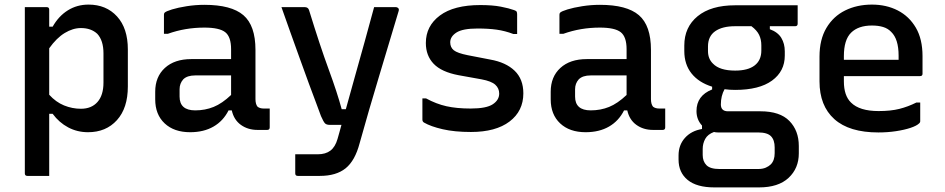

<svg xmlns="http://www.w3.org/2000/svg" viewBox="-20 -565 4110 835"><path d="M88 -534H183Q194 -534 194 -523V-449H209Q235 -495 275 -520Q315 -545 365 -545Q442 -545 489 -493.5Q536 -442 536 -350V-189Q536 -95 488.5 -42.5Q441 10 363 10Q316 10 276.5 -11Q237 -32 209 -70H194V200H99Q88 200 88 189ZM332 -443Q297 -443 261.5 -421.5Q226 -400 194 -355V-153Q223 -121 258.5 -106.5Q294 -92 332 -92Q378 -92 404 -121.5Q430 -151 430 -206V-333Q430 -389 403 -418Q376 -443 332 -443Z M1091 -348V-134Q1091 -112 1100 -101Q1110 -93 1127 -93H1153V-11Q1153 0 1142 0H1100Q1058 0 1027.5 -22Q997 -44 988 -85H974Q951 -39 908.5 -14.5Q866 10 807 10Q737 10 696 -28.5Q655 -67 655 -133V-166Q655 -231 697 -269.5Q739 -308 812 -308H985V-351Q985 -405 959.5 -425Q934 -445 869 -445Q785 -445 710 -418H693V-501Q693 -507 696 -510Q702 -516 728 -524Q754 -532 792 -538Q830 -544 869 -544Q986 -544 1038.5 -499Q1091 -454 1091 -348ZM761 -145Q761 -85 829 -85Q872 -85 909 -100Q946 -115 985 -152V-237H829Q794 -237 777 -220Q761 -202 761 -177Z M1305 -534Q1320 -534 1324 -521Q1372 -365 1409.5 -263Q1447 -161 1466 -90H1484Q1501 -152 1522.5 -228.5Q1544 -305 1566 -384Q1588 -463 1607 -534H1702Q1707 -534 1711.5 -530Q1716 -526 1714 -518Q1669 -367 1627 -228Q1585 -89 1544 58Q1524 134 1483 167Q1442 200 1371 200H1275Q1264 200 1264 189V106H1362Q1396 106 1417 90Q1438 74 1448 39Q1451 28 1455.5 12.5Q1460 -3 1465 -22H1414Q1400 -22 1393.5 -28.5Q1387 -35 1376 -60Q1370 -77 1356 -114Q1342 -151 1323.5 -201Q1305 -251 1284.5 -308.5Q1264 -366 1243 -424Q1222 -482 1204 -534Z M2027 -93Q2095 -93 2123 -111.5Q2151 -130 2151 -158Q2151 -181 2134 -196.5Q2117 -212 2074 -220L1974 -238Q1900 -252 1866 -287.5Q1832 -323 1832 -378Q1832 -452 1893 -497.5Q1954 -543 2069 -543Q2122 -543 2158 -536Q2194 -529 2216 -521Q2225 -518 2227 -514Q2229 -510 2229 -502V-417H2213Q2176 -431 2140 -436Q2104 -441 2057 -441Q1992 -441 1965 -423.5Q1938 -406 1938 -381Q1938 -359 1953.5 -346.5Q1969 -334 2014 -325L2112 -306Q2180 -294 2218 -257.5Q2256 -221 2256 -159Q2256 -82 2196 -36.5Q2136 9 2028 9Q1957 9 1905 -3Q1853 -15 1824 -32Q1817 -36 1817 -45V-137H1833Q1877 -113 1921.5 -103Q1966 -93 2027 -93Z M2811 -348V-134Q2811 -112 2820 -101Q2830 -93 2847 -93H2873V-11Q2873 0 2862 0H2820Q2778 0 2747.5 -22Q2717 -44 2708 -85H2694Q2671 -39 2628.5 -14.5Q2586 10 2527 10Q2457 10 2416 -28.5Q2375 -67 2375 -133V-166Q2375 -231 2417 -269.5Q2459 -308 2532 -308H2705V-351Q2705 -405 2679.5 -425Q2654 -445 2589 -445Q2505 -445 2430 -418H2413V-501Q2413 -507 2416 -510Q2422 -516 2448 -524Q2474 -532 2512 -538Q2550 -544 2589 -544Q2706 -544 2758.5 -499Q2811 -454 2811 -348ZM2481 -145Q2481 -85 2549 -85Q2592 -85 2629 -100Q2666 -115 2705 -152V-237H2549Q2514 -237 2497 -220Q2481 -202 2481 -177Z M3009 -82Q3009 -149 3077 -176V-188Q3019 -206 2987.5 -245.5Q2956 -285 2956 -343V-367Q2956 -447 3014 -494.5Q3072 -542 3177 -542H3449V-462Q3449 -451 3438 -451H3328V-438Q3363 -425 3378 -400Q3393 -375 3393 -342V-323Q3393 -255 3337.5 -214.5Q3282 -174 3177 -174Q3153 -174 3131 -177Q3115 -148 3115 -111Q3115 -81 3146 -81H3287Q3372 -81 3413 -39Q3454 3 3454 70V102Q3454 167 3409.5 208.5Q3365 250 3281 250H3087Q3010 250 2970.5 217.5Q2931 185 2931 129V111Q2931 66 2958.5 35Q2986 4 3033 -4V-19Q3009 -45 3009 -82ZM3177 -258Q3233 -258 3262 -280.5Q3291 -303 3291 -345V-368Q3291 -393 3281.5 -413Q3272 -433 3248 -451H3177Q3121 -451 3090 -429Q3059 -407 3059 -363V-343Q3059 -309 3081 -288Q3110 -258 3177 -258ZM3109 170H3277Q3297 170 3310.5 164Q3324 158 3332 150Q3349 133 3349 101V76Q3349 44 3333 27.5Q3317 11 3277 11H3102Q3093 11 3085 9Q3058 19 3047 39Q3036 59 3036 83V109Q3036 137 3052.5 153.5Q3069 170 3109 170Z M3772 -545Q3835 -545 3884.5 -519.5Q3934 -494 3963 -444.5Q3992 -395 3992 -321V-244Q3992 -234 3981 -234H3650V-211Q3650 -149 3681 -119Q3718 -82 3801 -82Q3854 -82 3891.5 -91.5Q3929 -101 3965 -119H3982V-37Q3982 -33 3978 -29Q3967 -18 3940 -9Q3913 0 3876.5 5.5Q3840 11 3800 11Q3673 11 3608.5 -47Q3544 -105 3544 -211V-319Q3544 -393 3574 -443.5Q3604 -494 3655.5 -519.5Q3707 -545 3772 -545ZM3772 -454Q3713 -454 3681.5 -423Q3650 -392 3650 -321V-305H3888V-323Q3888 -395 3856 -426Q3842 -441 3821 -447.5Q3800 -454 3772 -454Z"/></svg>

Font: Recursive Sn Lnr St Med
Style: Regular
Weight: 500
Version: Version 1.085;hotconv 1.1.0;makeotfexe 2.6.0; ttfautohint (v